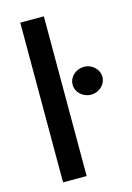

<svg xmlns="http://www.w3.org/2000/svg" viewBox="-110 -764 564 821"><g transform="rotate(-15 172.0 -353.5)"><path d="M168.9 0H64.5V-707H168.9ZM211.9 -392.6Q211.9 -409.2 220.9 -423.3Q230 -437.5 245.4 -445.8Q260.7 -454.1 278.3 -454.1Q295.9 -454.1 310.8 -445.8Q325.7 -437.5 334.7 -423.3Q343.8 -409.2 343.8 -392.6Q343.8 -376 334.7 -361.8Q325.7 -347.7 310.8 -339.4Q295.9 -331.1 278.3 -331.1Q260.7 -331.1 245.4 -339.4Q230 -347.7 220.9 -361.8Q211.9 -376 211.9 -392.6Z"/></g></svg>

Font: Pretendard JP Medium
Style: Regular
Weight: 500
Designer: Base glyphs from Inter by Rasmus Andersson; Hangeul glyphs from Noto Sans CJK(Source Han Sans) by Jang Soo-young and Kan
Foundry: Kil Hyung-jin
Version: Version 1.309